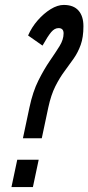

<svg xmlns="http://www.w3.org/2000/svg" viewBox="-20 -759 358 779"><path d="M73 -198H149.5L176 -323Q187 -374 204.5 -408.8Q222 -443.5 241.8 -470Q261.5 -496.5 279 -521.5Q296.5 -546.5 307.5 -577.2Q318.5 -608 318.5 -652.5Q318.5 -693.5 298.5 -716.2Q278.5 -739 238.5 -739Q213.5 -739 185.5 -721.8Q157.5 -704.5 133 -676.5Q108.5 -648.5 94 -615L152.5 -574Q174 -612.5 187.8 -628.8Q201.5 -645 217.5 -645Q238 -645 238 -623.5Q238 -598.5 221.8 -572.2Q205.5 -546 182.2 -512.2Q159 -478.5 136 -432.8Q113 -387 99.5 -323ZM26.5 0H113.5L137 -111H50Z"/></svg>

Font: League Gothic SemiCondensed Italic
Style: Regular
Weight: 400
Width: 4
Designer: The League of Moveable Type
Version: Version 1.600; ttfautohint (v1.8.3)